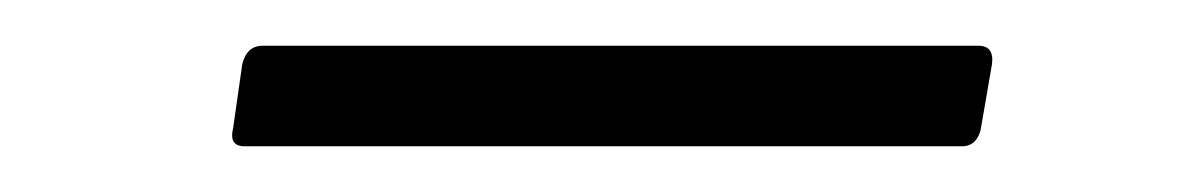

<svg xmlns="http://www.w3.org/2000/svg" viewBox="-20 -308 519 84"><path d="M87 -244Q80 -244 82 -252L86 -280Q88 -288 95 -288H408Q415 -288 414 -280L409 -251Q407 -244 401 -244Z"/></svg>

Font: Sofia Sans Light
Style: Italic
Weight: 300
Italic angle: -9°
Version: Version 4.100-B